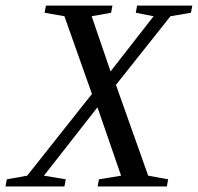

<svg xmlns="http://www.w3.org/2000/svg" viewBox="-53 -675 716 695"><path d="M366.7 -367.7 483.4 -39.1 555.7 -25.9 550.8 0H300.3L305.2 -25.9L385.3 -39.1L299.8 -286.6L106 -39.1L185.1 -25.9L180.2 0H-33.2L-28.3 -25.9L45.4 -39.1L279.8 -335L180.2 -616.2L108.4 -628.9L113.3 -654.8H354L349.1 -628.9L278.8 -616.2L347.2 -416.5L502.9 -616.2L438.5 -628.9L443.4 -654.8H643.1L638.2 -628.9L564 -616.2Z"/></svg>

Font: Tinos
Style: Italic
Weight: 400
Italic angle: -16.333°
Designer: Steve Matteson
Foundry: Monotype Imaging Inc.
Version: Version 1.32